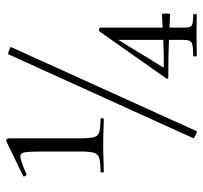

<svg xmlns="http://www.w3.org/2000/svg" viewBox="-38 -637 676 640"><g transform="rotate(-90 300.0 -317.0)"><path d="M47 -309Q45 -309 45 -314.5Q45 -320 47 -320Q78 -320 92.5 -324Q107 -328 111 -343Q115 -358 115 -389V-508Q115 -553 112.5 -571Q110 -589 95.5 -587Q81 -585 40 -567Q36 -566 33 -571.5Q30 -577 34 -578L149 -634Q153 -636 156 -632.5Q159 -629 159 -627V-389Q159 -358 162.5 -343Q166 -328 180 -324Q194 -320 223 -320Q226 -320 226 -314.5Q226 -309 223 -309Q206 -309 184.5 -310Q163 -311 138 -311Q112 -311 88.5 -310Q65 -309 47 -309ZM183 0Q183 2 176.5 0Q170 -2 164.5 -5.5Q159 -9 159 -10L439 -627Q440 -629 446 -627Q452 -625 458 -622.5Q464 -620 463 -618ZM528 -41Q528 -22 534 -16.5Q540 -11 572 -11Q573 -11 573 -5Q573 1 572 1Q559 1 545 0.5Q531 0 511 0Q489 0 469 0.5Q449 1 433 1Q432 1 432 -5Q432 -11 433 -11Q468 -11 477.5 -16Q487 -21 487 -41V-272L502 -285L396 -112Q394 -109 398 -109Q438 -109 465.5 -110Q493 -111 517.5 -112.5Q542 -114 572 -115Q575 -115 575 -101.5Q575 -88 572 -88Q531 -90 483.5 -92Q436 -94 362 -94Q360 -94 358 -96.5Q356 -99 358 -100L515 -323Q517 -326 522.5 -325Q528 -324 528 -321Z"/></g></svg>

Font: Cormorant Garamond Light
Style: Regular
Weight: 400
Version: Version 4.001